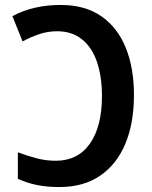

<svg xmlns="http://www.w3.org/2000/svg" viewBox="-20 -744 614 774"><path d="M220 10Q169 10 129.5 2Q90 -6 52 -23V-130Q92 -115 129 -105.5Q166 -96 205 -96Q294 -96 342.5 -165Q391 -234 391 -357Q391 -435 371 -494Q351 -553 310.5 -585.5Q270 -618 211 -618Q172 -618 137 -606Q102 -594 71 -577L30 -679Q114 -724 225 -724Q323 -724 388.5 -678.5Q454 -633 487 -551.5Q520 -470 520 -361Q520 -248 485.5 -165Q451 -82 384 -36Q317 10 220 10Z"/></svg>

Font: Noto Sans SemiCondensed SemiBold
Style: Regular
Weight: 600
Width: 4
Designer: Monotype Design Team
Foundry: Monotype Imaging Inc.
Version: Version 2.013; ttfautohint (v1.8.4.7-5d5b)